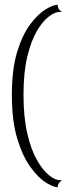

<svg xmlns="http://www.w3.org/2000/svg" viewBox="-20 -709 293 809"><path d="M223 80Q223 69 229.5 61Q236 53 242 50H232Q212 50 186 29Q160 8 135.5 -35Q111 -78 95 -146.5Q79 -215 79 -309Q79 -404 95 -470.5Q111 -537 135.5 -578.5Q160 -620 186 -639.5Q212 -659 232 -659H242Q236 -661 229.5 -668.5Q223 -676 223 -689Q205 -689 173 -670Q141 -651 108 -607.5Q75 -564 52.5 -491Q30 -418 30 -309Q30 -200 52.5 -125.5Q75 -51 108 -5.5Q141 40 173 60Q205 80 223 80Z"/></svg>

Font: Red Rose Light
Style: Regular
Weight: 300
Designer: Jaikishan Patel
Version: Version 1.001; ttfautohint (v1.8.3)